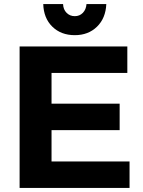

<svg xmlns="http://www.w3.org/2000/svg" viewBox="-20 -930 708 950"><path d="M77 -700H610V-569H235V-417H572V-286H235V-131H621V0H77ZM350 -850Q374 -850 390 -866.5Q406 -883 408 -910H506Q503 -840 460 -798Q417 -756 350 -756Q282 -756 239 -798Q196 -840 194 -910H292Q293 -883 309.5 -866.5Q326 -850 350 -850Z"/></svg>

Font: Montserrat arm2 SemiBold
Style: Regular
Weight: 600
Designer: Julieta Ulanovsky
Foundry: Julieta Ulanovsky
Version: Version 6.000